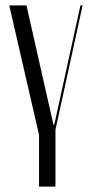

<svg xmlns="http://www.w3.org/2000/svg" viewBox="-20 -515 340 710"><path d="M285.4 -495H277.4L187 -82.5L180.2 -52.9H178.2L171.1 -82.5L77.9 -495H14.2L124.4 -15.9V175H185.1V-35.2Z"/></svg>

Font: Moniqa Black
Style: Regular
Weight: 900
Designer: Rajesh Rajput
Foundry: Rajesh Rajput
Version: Version 1.000